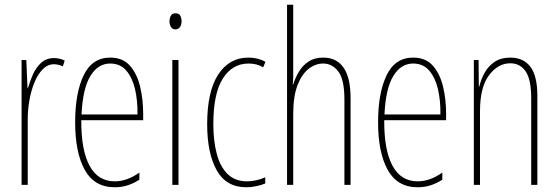

<svg xmlns="http://www.w3.org/2000/svg" viewBox="-20 -831 2356 810"><path d="M208 -586Q218 -586 230.5 -583.5Q243 -581 253 -575L245 -551Q239 -554 229 -557Q219 -560 208 -560Q181 -560 160 -538.5Q139 -517 125 -482.5Q111 -448 104 -407.5Q97 -367 97 -328V-51H71V-578H91L96 -460H98Q106 -487 118.5 -516Q131 -545 153 -565.5Q175 -586 208 -586Z M445 -588Q498 -588 528 -554Q558 -520 571 -466Q584 -412 584 -352V-324H323Q322 -199 357.5 -132.5Q393 -66 464 -66Q516 -66 568 -103V-73Q547 -59 521 -50Q495 -41 464 -41Q378 -41 337.5 -114.5Q297 -188 297 -315Q297 -439 333 -513.5Q369 -588 445 -588ZM445 -563Q393 -563 361 -510Q329 -457 324 -348H560Q561 -407 549.5 -455.5Q538 -504 512.5 -533.5Q487 -563 445 -563Z M721 -775Q735 -775 740.5 -764.5Q746 -754 746 -742Q746 -726 739 -716.5Q732 -707 720 -707Q707 -707 701 -717.5Q695 -728 695 -741Q695 -753 700.5 -764Q706 -775 721 -775ZM733 -578V-51H707V-578Z M1019 -41Q934 -41 894 -113Q854 -185 854 -307Q854 -445 900.5 -516.5Q947 -588 1028 -588Q1069 -588 1100 -570L1090 -547Q1064 -563 1029 -563Q960 -563 920 -499.5Q880 -436 880 -308Q880 -237 894.5 -182Q909 -127 940.5 -96.5Q972 -66 1022 -66Q1060 -66 1099 -83V-57Q1083 -50 1061 -45.5Q1039 -41 1019 -41Z M1217 -543Q1217 -520 1217 -506Q1217 -492 1215 -475H1217Q1225 -501 1240 -527Q1255 -553 1280.5 -570.5Q1306 -588 1344 -588Q1400 -588 1429.5 -545.5Q1459 -503 1459 -417V-51H1433V-411Q1433 -495 1407.5 -529Q1382 -563 1343 -563Q1311 -563 1282 -540.5Q1253 -518 1235 -471Q1217 -424 1217 -349V-51H1191V-811H1217Z M1723 -588Q1776 -588 1806 -554Q1836 -520 1849 -466Q1862 -412 1862 -352V-324H1601Q1600 -199 1635.5 -132.5Q1671 -66 1742 -66Q1794 -66 1846 -103V-73Q1825 -59 1799 -50Q1773 -41 1742 -41Q1656 -41 1615.5 -114.5Q1575 -188 1575 -315Q1575 -439 1611 -513.5Q1647 -588 1723 -588ZM1723 -563Q1671 -563 1639 -510Q1607 -457 1602 -348H1838Q1839 -407 1827.5 -455.5Q1816 -504 1790.5 -533.5Q1765 -563 1723 -563Z M2133 -588Q2188 -588 2217.5 -549.5Q2247 -511 2247 -426V-51H2221V-416Q2221 -496 2197.5 -530Q2174 -564 2133 -564Q2081 -564 2043 -513.5Q2005 -463 2005 -362V-51H1979V-578H1999L2000 -466H2002Q2009 -496 2024.5 -524Q2040 -552 2066.5 -570Q2093 -588 2133 -588Z"/></svg>

Font: Noto Sans Tamil UI ExtraCondensed Thin
Style: Regular
Weight: 100
Width: 2
Designer: Jelle Bosma - Monotype Design Team
Foundry: Monotype Imaging Inc.
Version: Version 2.004; ttfautohint (v1.8.4.7-5d5b)